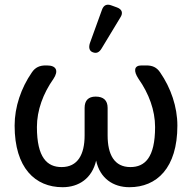

<svg xmlns="http://www.w3.org/2000/svg" viewBox="-20 -770 801 801"><path d="M241 11C309 11 364 -26 381 -100C397 -26 452 11 520 11C634 11 720 -69 720 -246C720 -324 693 -403 648 -468C634 -489 616 -497 591 -497H570C539 -497 536 -474 558 -441C601 -380 627 -310 627 -240C627 -112 584 -73 524 -73C457 -73 429 -125 429 -205V-320C429 -351 412 -367 379 -367C349 -367 333 -351 333 -320V-205C333 -125 304 -73 237 -73C177 -73 134 -112 134 -240C134 -310 160 -380 203 -441C225 -474 216 -497 176 -497H170C146 -497 127 -489 113 -468C68 -403 41 -324 41 -246C41 -69 127 11 241 11ZM355 -590C349 -571 353 -557 367 -552C382 -546 394 -551 404 -568L482 -697C494 -715 490 -731 468 -739L446 -747C426 -755 412 -749 405 -728Z"/></svg>

Font: 寒蝉半圆体
Style: Regular
Weight: 400
Designer: Yoshimichi Ohira & Warren
Foundry: ChillType
Version: Version 1.800;Glyphs 3.1.1 (3135)